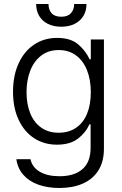

<svg xmlns="http://www.w3.org/2000/svg" viewBox="-20 -727 610 957"><path d="M61.5 66.4H131.8Q141.1 107.9 179.4 129.6Q217.8 151.4 276.4 151.4Q350.6 151.4 391.1 116Q431.6 80.6 431.6 9.8V-107.4H425.8Q406.7 -64.9 367.9 -35.4Q329.1 -5.9 263.7 -5.9Q200.2 -5.9 150.6 -37.8Q101.1 -69.8 73 -129.6Q44.9 -189.5 44.9 -269.5Q44.9 -349.6 72.5 -410.4Q100.1 -471.2 149.9 -504.6Q199.7 -538.1 264.6 -538.1Q330.6 -538.1 367.9 -507.3Q405.3 -476.6 426.8 -431.6H432.6V-530.3H498V13.7Q498 79.1 470 123Q441.9 167 391.8 188.5Q341.8 210 276.4 210Q217.3 210 171.1 193.4Q125 176.8 96.4 144.5Q67.9 112.3 61.5 66.4ZM432.6 -267.6Q432.6 -329.1 413.8 -376.7Q395 -424.3 358.9 -450.9Q322.8 -477.5 272.5 -477.5Q221.7 -477.5 185.5 -450Q149.4 -422.4 130.9 -374.8Q112.3 -327.1 112.3 -267.6Q112.3 -207.5 130.9 -161.9Q149.4 -116.2 185.5 -90.8Q221.7 -65.4 272.5 -65.4Q322.3 -65.4 358.4 -89.6Q394.5 -113.8 413.6 -159.4Q432.6 -205.1 432.6 -267.6ZM285.2 -593.8Q247.1 -593.8 218.8 -607.9Q190.4 -622.1 175.3 -647.7Q160.2 -673.3 160.2 -707H221.7Q221.7 -678.7 237.3 -661.1Q252.9 -643.6 285.2 -643.6Q317.4 -643.6 333.5 -661.1Q349.6 -678.7 349.6 -707H411.1Q411.1 -673.3 395.8 -647.7Q380.4 -622.1 351.8 -607.9Q323.2 -593.8 285.2 -593.8Z"/></svg>

Font: Pretendard Light
Style: Regular
Weight: 300
Designer: Base glyphs from Inter by Rasmus Andersson; Hangeul glyphs from Noto Sans CJK(Source Han Sans) by Jang Soo-young and Kan
Foundry: Kil Hyung-jin
Version: Version 1.309